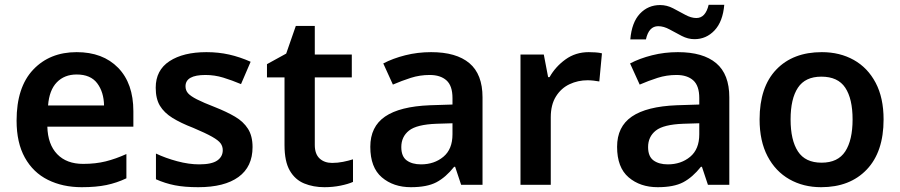

<svg xmlns="http://www.w3.org/2000/svg" viewBox="-20 -769 3746 799"><path d="M299 -552Q408 -552 471.5 -487Q535 -422 535 -306V-242H177Q179 -168 218 -127.5Q257 -87 326 -87Q378 -87 420 -97.5Q462 -108 506 -128V-27Q466 -8 423 1Q380 10 320 10Q241 10 179.5 -20.5Q118 -51 83.5 -113Q49 -175 49 -267Q49 -406 118 -479Q187 -552 299 -552ZM299 -459Q248 -459 216.5 -426.5Q185 -394 180 -330H413Q412 -386 384.5 -422.5Q357 -459 299 -459Z M1031 -157Q1031 -75 972.5 -32.5Q914 10 805 10Q748 10 707.5 2Q667 -6 629 -23V-130Q669 -111 717.5 -98Q766 -85 809 -85Q861 -85 884 -101Q907 -117 907 -144Q907 -160 898 -172.5Q889 -185 862.5 -200Q836 -215 784 -237Q732 -257 697.5 -278.5Q663 -300 645.5 -329Q628 -358 628 -404Q628 -477 685.5 -514.5Q743 -552 839 -552Q889 -552 933.5 -542Q978 -532 1023 -512L983 -419Q945 -435 909 -446Q873 -457 835 -457Q752 -457 752 -410Q752 -393 762.5 -381Q773 -369 799.5 -355.5Q826 -342 875 -323Q923 -304 958 -283.5Q993 -263 1012 -233Q1031 -203 1031 -157Z M1362 -91Q1385 -91 1407.5 -95.5Q1430 -100 1449 -106V-12Q1429 -3 1397 3.5Q1365 10 1330 10Q1284 10 1246 -5.5Q1208 -21 1186 -59Q1164 -97 1164 -165V-447H1091V-502L1171 -546L1211 -661H1290V-542H1444V-447H1290V-166Q1290 -128 1310 -109.5Q1330 -91 1362 -91Z M1774 -552Q1879 -552 1933.5 -506Q1988 -460 1988 -364V0H1899L1874 -75H1870Q1835 -31 1796 -10.5Q1757 10 1690 10Q1617 10 1569 -31Q1521 -72 1521 -158Q1521 -242 1582.5 -284Q1644 -326 1769 -331L1863 -334V-361Q1863 -412 1838 -434.5Q1813 -457 1768 -457Q1727 -457 1689.5 -445Q1652 -433 1615 -417L1575 -505Q1615 -526 1666.5 -539Q1718 -552 1774 -552ZM1797 -254Q1714 -251 1682 -225.5Q1650 -200 1650 -157Q1650 -118 1672.5 -101.5Q1695 -85 1732 -85Q1787 -85 1825 -116.5Q1863 -148 1863 -210V-256Z M2430 -552Q2443 -552 2458.5 -551Q2474 -550 2485 -547L2474 -430Q2464 -432 2450 -433.5Q2436 -435 2425 -435Q2385 -435 2350 -418.5Q2315 -402 2293.5 -367.5Q2272 -333 2272 -281V0H2146V-542H2243L2261 -448H2267Q2291 -491 2333 -521.5Q2375 -552 2430 -552Z M2801 -552Q2906 -552 2960.5 -506Q3015 -460 3015 -364V0H2926L2901 -75H2897Q2862 -31 2823 -10.5Q2784 10 2717 10Q2644 10 2596 -31Q2548 -72 2548 -158Q2548 -242 2609.5 -284Q2671 -326 2796 -331L2890 -334V-361Q2890 -412 2865 -434.5Q2840 -457 2795 -457Q2754 -457 2716.5 -445Q2679 -433 2642 -417L2602 -505Q2642 -526 2693.5 -539Q2745 -552 2801 -552ZM2824 -254Q2741 -251 2709 -225.5Q2677 -200 2677 -157Q2677 -118 2699.5 -101.5Q2722 -85 2759 -85Q2814 -85 2852 -116.5Q2890 -148 2890 -210V-256ZM2603 -605Q2609 -676 2643 -712Q2677 -748 2727 -748Q2755 -748 2781 -734.5Q2807 -721 2831.5 -707.5Q2856 -694 2878 -694Q2916 -694 2929 -749H2994Q2988 -679 2953.5 -642.5Q2919 -606 2870 -606Q2843 -606 2817 -619.5Q2791 -633 2766.5 -646.5Q2742 -660 2719 -660Q2680 -660 2668 -605Z M3657 -272Q3657 -137 3587 -63.5Q3517 10 3397 10Q3323 10 3265 -23Q3207 -56 3174 -119Q3141 -182 3141 -272Q3141 -407 3210.5 -479.5Q3280 -552 3400 -552Q3475 -552 3533 -519.5Q3591 -487 3624 -424.5Q3657 -362 3657 -272ZM3270 -272Q3270 -186 3300.5 -139Q3331 -92 3399 -92Q3467 -92 3497.5 -139Q3528 -186 3528 -272Q3528 -358 3497.5 -404Q3467 -450 3398 -450Q3331 -450 3300.5 -404Q3270 -358 3270 -272Z"/></svg>

Font: Noto Sans Bassa Vah SemiBold
Style: Regular
Weight: 600
Designer: Monotype Design Team
Foundry: Monotype Imaging Inc.
Version: Version 2.002; ttfautohint (v1.8.4.7-5d5b)